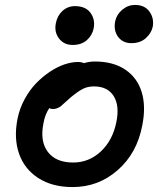

<svg xmlns="http://www.w3.org/2000/svg" viewBox="-20 -736 660 787"><path d="M518.1 -559.1Q483.4 -559.1 464.1 -585Q444.8 -610.8 452.1 -648.9Q458 -676.8 481.4 -696.3Q504.9 -715.8 533.2 -715.8Q573.2 -715.8 592.8 -688.2Q612.3 -660.6 606 -626Q600.6 -600.6 577.9 -579.8Q555.2 -559.1 518.1 -559.1ZM209 -641.1Q214.8 -671.9 236.3 -691.4Q257.8 -710.9 287.1 -710.9Q331.1 -710.9 351.1 -683.1Q371.1 -655.3 363.8 -619.1Q357.9 -590.8 335.9 -571.3Q314 -551.8 277.8 -551.8Q241.7 -551.8 221.7 -578.4Q201.7 -605 209 -641.1ZM277.8 30.8Q193.8 30.8 136.7 -6.3Q79.6 -43.5 57.9 -106.7Q36.1 -169.9 51.8 -249Q60.1 -291 80.6 -328.9Q101.1 -366.7 127.4 -394Q153.8 -421.4 184.1 -441.7Q214.4 -461.9 243.9 -471.9Q273.4 -481.9 298.8 -481.9Q314.5 -481.9 324.2 -477.1Q345.2 -483.9 369.1 -483.9Q444.8 -483.9 494.4 -450Q543.9 -416 561.3 -356.9Q578.6 -297.9 563 -221.2Q541.5 -107.9 462.4 -38.6Q383.3 30.8 277.8 30.8ZM158.2 -231Q143.1 -157.2 176 -113.5Q209 -69.8 279.8 -69.8Q344.7 -69.8 393.3 -115.2Q441.9 -160.6 457 -235.8Q470.7 -303.2 445.8 -342.5Q420.9 -381.8 365.2 -381.8Q339.4 -381.8 319.8 -371.8Q300.3 -361.8 271 -337.9Q261.2 -329.6 248.8 -318.1Q236.3 -306.6 230.7 -301.8Q225.1 -296.9 216.1 -293Q207 -289.1 196.8 -289.1Q187.5 -289.1 182.1 -293Q164.1 -266.1 158.2 -231Z"/></svg>

Font: Shantell Sans Bouncy
Style: Italic
Weight: 500
Italic angle: -11.31°
Designer: Stephen Nixon, Anya Danilova, Shantell Martin
Foundry: Arrow Type
Version: Version 1.006;[9816181b4]